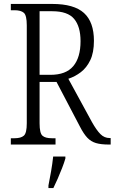

<svg xmlns="http://www.w3.org/2000/svg" viewBox="-20 -734 582 975"><path d="M35 0V-32H54Q86 -32 101 -45Q116 -58 116 -108V-605Q116 -656 101 -669Q86 -682 54 -682H35V-714H245Q356 -714 406.5 -668Q457 -622 457 -527Q457 -467 438.5 -428.5Q420 -390 390.5 -367.5Q361 -345 327 -334L447 -114Q470 -73 490 -53Q510 -33 537 -33H542V0H533Q493 0 467.5 -7.5Q442 -15 423.5 -34.5Q405 -54 386 -91L267 -318H181V-108Q181 -58 195.5 -45Q210 -32 243 -32H262V0ZM236 -354Q315 -354 352 -398Q389 -442 389 -525Q389 -599 356.5 -638Q324 -677 245 -677H181V-354ZM226 208Q233 173 239.5 135.5Q246 98 250 61H312V71Q306 92 295.5 119Q285 146 273 173.5Q261 201 251 221H226Z"/></svg>

Font: Noto Serif Bengali Condensed Light
Style: Regular
Weight: 300
Width: 3
Designer: Juan Bruce, Universal Thirst, Indian Type Foundry and the Monotype Design Team.
Foundry: Monotype Imaging Inc.
Version: Version 2.003; ttfautohint (v1.8.4.7-5d5b)